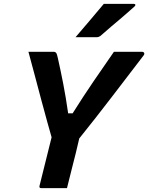

<svg xmlns="http://www.w3.org/2000/svg" viewBox="-20 -966 761 986"><path d="M324 0H191Q180 0 183 -12L245 -261Q237 -288 223 -339Q209 -390 192 -453Q175 -516 158 -581Q141 -646 126 -700H256Q264 -700 268.5 -694Q273 -688 277 -668Q291 -606 304.5 -537Q318 -468 330 -384H353Q405 -467 458.5 -545.5Q512 -624 565 -700H709Q717 -700 720 -694.5Q723 -689 718 -682Q636 -575 554.5 -468.5Q473 -362 387 -255Q378 -216 368.5 -177Q359 -138 349 -100Q343 -75 336.5 -50Q330 -25 324 0ZM513 -946H668Q674 -946 675 -941.5Q676 -937 670 -932Q646 -911 628 -895Q610 -879 592 -864Q574 -849 551 -829.5Q528 -810 495 -781Q492 -779 487.5 -777Q483 -775 477 -775H368Q406 -820 440.5 -860Q475 -900 513 -946Z"/></svg>

Font: Recursive Sn Lnr St
Style: Bold Italic
Weight: 700
Italic angle: -15°
Version: Version 1.079;hotconv 1.0.112;makeotfexe 2.5.65598; ttfautoh